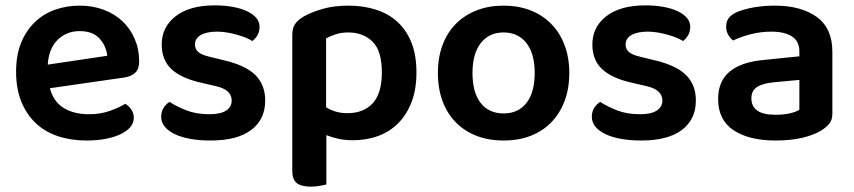

<svg xmlns="http://www.w3.org/2000/svg" viewBox="-20 -509 3185 716"><path d="M166 -180Q180 -129 218 -106Q256 -83 312 -83Q354 -83 389.5 -95.5Q425 -108 447 -122Q461 -114 470 -100Q479 -86 479 -70Q479 -50 465.5 -34.5Q452 -19 428.5 -8Q405 3 373 9Q341 15 304 15Q245 15 196.5 -1Q148 -17 113.5 -49.5Q79 -82 59.5 -130Q40 -178 40 -242Q40 -304 59 -350Q78 -396 110.5 -427Q143 -458 186 -473Q229 -488 277 -488Q326 -488 367 -472.5Q408 -457 437 -429.5Q466 -402 482.5 -363.5Q499 -325 499 -280Q499 -252 484.5 -238Q470 -224 444 -220ZM277 -393Q228 -393 195 -360.5Q162 -328 158 -268L380 -301Q376 -338 351 -365.5Q326 -393 277 -393Z M969 -134Q969 -64 917 -24.5Q865 15 765 15Q724 15 690.5 9Q657 3 632.5 -8.5Q608 -20 594.5 -36.5Q581 -53 581 -73Q581 -92 589.5 -106Q598 -120 612 -129Q640 -111 676.5 -97Q713 -83 761 -83Q802 -83 823 -96.5Q844 -110 844 -134Q844 -175 784 -188L728 -201Q654 -218 618.5 -252Q583 -286 583 -343Q583 -408 635 -448.5Q687 -489 781 -489Q817 -489 847.5 -483.5Q878 -478 900.5 -467.5Q923 -457 935.5 -442.5Q948 -428 948 -409Q948 -391 940 -377.5Q932 -364 921 -356Q912 -362 897.5 -368Q883 -374 865.5 -379Q848 -384 828.5 -387.5Q809 -391 790 -391Q751 -391 729 -378.5Q707 -366 707 -343Q707 -326 719.5 -315Q732 -304 763 -297L812 -285Q895 -266 932 -229.5Q969 -193 969 -134Z M1295 14Q1266 14 1241.5 8.5Q1217 3 1197 -5V179Q1188 181 1173 184Q1158 187 1139 187Q1104 187 1087 174Q1070 161 1070 128V-379Q1070 -403 1079.5 -418Q1089 -433 1110 -446Q1139 -463 1182 -475.5Q1225 -488 1279 -488Q1334 -488 1380.5 -473.5Q1427 -459 1461 -428.5Q1495 -398 1514 -351Q1533 -304 1533 -239Q1533 -176 1515 -129Q1497 -82 1465.5 -50Q1434 -18 1390.5 -2Q1347 14 1295 14ZM1276 -87Q1336 -87 1370 -124Q1404 -161 1404 -239Q1404 -320 1369 -354Q1334 -388 1279 -388Q1252 -388 1231.5 -381Q1211 -374 1196 -366V-109Q1212 -99 1231.5 -93Q1251 -87 1276 -87Z M2103 -237Q2103 -179 2085.5 -132.5Q2068 -86 2036 -53Q2004 -20 1959 -2.5Q1914 15 1858 15Q1802 15 1757 -2.5Q1712 -20 1680 -52.5Q1648 -85 1630.5 -131.5Q1613 -178 1613 -237Q1613 -295 1630.5 -341.5Q1648 -388 1680.5 -420.5Q1713 -453 1758 -470.5Q1803 -488 1858 -488Q1913 -488 1958 -470.5Q2003 -453 2035.5 -420Q2068 -387 2085.5 -340.5Q2103 -294 2103 -237ZM1858 -388Q1804 -388 1773 -348.5Q1742 -309 1742 -237Q1742 -164 1772.5 -125Q1803 -86 1858 -86Q1913 -86 1943.5 -125.5Q1974 -165 1974 -237Q1974 -309 1943 -348.5Q1912 -388 1858 -388Z M2575 -134Q2575 -64 2523 -24.5Q2471 15 2371 15Q2330 15 2296.5 9Q2263 3 2238.5 -8.5Q2214 -20 2200.5 -36.5Q2187 -53 2187 -73Q2187 -92 2195.5 -106Q2204 -120 2218 -129Q2246 -111 2282.5 -97Q2319 -83 2367 -83Q2408 -83 2429 -96.5Q2450 -110 2450 -134Q2450 -175 2390 -188L2334 -201Q2260 -218 2224.5 -252Q2189 -286 2189 -343Q2189 -408 2241 -448.5Q2293 -489 2387 -489Q2423 -489 2453.5 -483.5Q2484 -478 2506.5 -467.5Q2529 -457 2541.5 -442.5Q2554 -428 2554 -409Q2554 -391 2546 -377.5Q2538 -364 2527 -356Q2518 -362 2503.5 -368Q2489 -374 2471.5 -379Q2454 -384 2434.5 -387.5Q2415 -391 2396 -391Q2357 -391 2335 -378.5Q2313 -366 2313 -343Q2313 -326 2325.5 -315Q2338 -304 2369 -297L2418 -285Q2501 -266 2538 -229.5Q2575 -193 2575 -134Z M2873 -81Q2902 -81 2926 -86.5Q2950 -92 2961 -100V-211L2864 -202Q2824 -198 2803 -184.5Q2782 -171 2782 -142Q2782 -113 2803.5 -97Q2825 -81 2873 -81ZM2869 -488Q2967 -488 3025.5 -446Q3084 -404 3084 -316V-85Q3084 -61 3072 -47Q3060 -33 3042 -22Q3014 -5 2971 5Q2928 15 2873 15Q2773 15 2715.5 -23.5Q2658 -62 2658 -139Q2658 -206 2700.5 -241.5Q2743 -277 2824 -285L2961 -299V-317Q2961 -355 2933.5 -373Q2906 -391 2856 -391Q2817 -391 2780 -381.5Q2743 -372 2714 -358Q2703 -366 2695.5 -379.5Q2688 -393 2688 -409Q2688 -429 2697.5 -441.5Q2707 -454 2728 -464Q2757 -476 2794 -482Q2831 -488 2869 -488Z"/></svg>

Font: Baloo Chettan 2 SemiBold
Style: Regular
Weight: 600
Designer: Maithili Shingre, Unnati Kotecha and Ek Type
Foundry: Ek Type
Version: Version 1.640;hotconv 1.0.111;makeotfexe 2.5.65597; ttfautoh